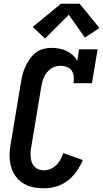

<svg xmlns="http://www.w3.org/2000/svg" viewBox="-20 -999 552 1027"><path d="M216 8Q193 8 171 5Q149 2 128.5 -6Q108 -14 91.5 -27Q75 -40 62.5 -57.5Q50 -75 43 -95.5Q36 -116 33 -137.5Q30 -159 31.5 -182Q33 -205 37 -228L91 -552Q94 -575 99.5 -596.5Q105 -618 114.5 -639.5Q124 -661 137.5 -681Q151 -701 169.5 -716Q188 -731 210.5 -737Q233 -743 255 -743Q277 -743 297.5 -739Q318 -735 336 -726.5Q354 -718 369 -704.5Q384 -691 393 -673L403 -735H502L472 -554H373Q376 -572 374.5 -589.5Q373 -607 364 -620.5Q355 -634 338.5 -640.5Q322 -647 305 -647Q292 -647 278 -643.5Q264 -640 252.5 -632Q241 -624 232 -613Q223 -602 216.5 -589Q210 -576 206.5 -563Q203 -550 201 -537L147 -212Q144 -198 143.5 -183.5Q143 -169 144.5 -155Q146 -141 151 -128.5Q156 -116 165.5 -106.5Q175 -97 188 -92.5Q201 -88 216 -88Q233 -88 250.5 -95.5Q268 -103 281.5 -116.5Q295 -130 304 -146.5Q313 -163 319 -180L423 -143Q410 -112 390 -83Q370 -54 342 -32.5Q314 -11 281 -1.5Q248 8 216 8ZM221 -793 155 -855 306 -979H406L512 -849L434 -798L348 -920Z"/></svg>

Font: Iosevka Gothic
Style: Bold Italic
Weight: 700
Italic angle: -9°
Monospace: yes
Designer: Belleve Invis
Foundry: Belleve Invis
Version: Version 15.5.1; ttfautohint (v1.8.4)